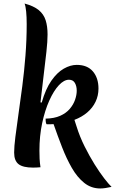

<svg xmlns="http://www.w3.org/2000/svg" viewBox="-20 -946 651 1086"><path d="M216 -366Q238 -443 270.5 -489.5Q303 -536 340.5 -557.5Q378 -579 414 -579Q474 -579 505.5 -542Q537 -505 537 -445Q537 -405 520.5 -370.5Q504 -336 473.5 -310Q443 -284 401 -268L413 -231Q431 -173 458.5 -118Q486 -63 515 -16.5Q544 30 570 63.5Q596 97 611 111Q593 115 577 117.5Q561 120 547 120Q496 120 456.5 88.5Q417 57 386.5 4Q356 -49 331 -113.5Q306 -178 283 -244Q272 -243 263 -243Q254 -243 244 -243Q238 -248 238 -275Q287 -276 320.5 -291Q354 -306 374.5 -330Q395 -354 404.5 -381.5Q414 -409 414 -433Q414 -459 403.5 -477Q393 -495 370 -495Q342 -495 313 -464Q284 -433 259 -377.5Q234 -322 218.5 -249.5Q203 -177 203 -94Q203 -71 204 -48.5Q205 -26 209 0Q197 1 186.5 1.5Q176 2 167 2Q110 2 85 -17.5Q60 -37 60 -83Q60 -116 67 -172Q74 -228 84.5 -301Q95 -374 106 -458Q117 -542 124 -631.5Q131 -721 131 -809Q131 -850 128 -880.5Q125 -911 119 -926Q171 -912 199 -889Q227 -866 238 -832Q249 -798 249 -751Q249 -712 242.5 -653Q236 -594 227 -521Q218 -448 209 -367Z"/></svg>

Font: Merienda
Style: Bold
Weight: 700
Designer: Eduardo Rodriguez Tunni
Foundry: Eduardo Rodriguez Tunni
Version: Version 2.001